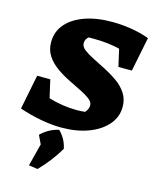

<svg xmlns="http://www.w3.org/2000/svg" viewBox="-137 -757 906 1131"><g transform="rotate(15 316.0 -191.5)"><path d="M508 -420 484 -525Q411 -543 324 -543Q308 -543 294 -543Q274 -527 274 -503Q274 -481 297 -463.5Q320 -446 356 -428Q392 -410 433 -389Q474 -368 510.5 -342Q547 -316 570 -281Q593 -246 593 -199Q593 -137 552 -89.5Q511 -42 439.5 -15Q368 12 274 12Q218 12 151.5 0Q85 -12 17 -35L59 -246H139L164 -137Q249 -111 337 -111Q362 -111 387 -114Q406 -135 406 -158Q406 -179 382.5 -196.5Q359 -214 323 -231.5Q287 -249 246 -269.5Q205 -290 169 -316Q133 -342 110 -377Q87 -412 87 -459Q87 -522 126 -568.5Q165 -615 236.5 -641Q308 -667 404 -667Q464 -667 522.5 -657.5Q581 -648 632 -629L590 -420ZM149 276 184 139 159 87Q206 41 267 28Q310 70 322 129Q274 212 203 284Z"/></g></svg>

Font: Piazzolla SC ExtraBold
Style: Italic
Weight: 800
Italic angle: -11.3°
Designer: Juan Pablo del Peral
Foundry: Huerta Tipografica
Version: Version 1.330